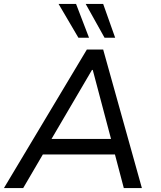

<svg xmlns="http://www.w3.org/2000/svg" viewBox="-24 -957 817 977"><path d="M-4 0 418 -705H501L698 0H606L553 -201L592 -171H163L211 -200L94 0ZM444 -601 227 -231 205 -250H575L546 -231L448 -601ZM508 -765 412 -937H501L562 -765ZM375 -765 274 -937H363L429 -765Z"/></svg>

Font: Nunito Sans 7pt
Style: Italic
Weight: 400
Italic angle: -9°
Designer: Vernon Adams
Foundry: Vernon Adams
Version: Version 3.101;gftools[0.9.27]